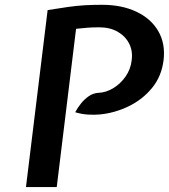

<svg xmlns="http://www.w3.org/2000/svg" viewBox="-20 -760 686 780"><path d="M85.5 0 173.5 -719Q222 -727 258.2 -732Q294.5 -737 326.2 -738.8Q358 -740.5 394.5 -740.5Q475 -740.5 534.5 -712.2Q594 -684 623.2 -633.2Q652.5 -582.5 644.5 -515.5Q636.5 -450 597.5 -402.5Q558.5 -355 501.8 -327.8Q445 -300.5 385 -295Q363 -293 337.8 -294.5Q312.5 -296 285.5 -304Q295 -322 309.2 -339.8Q323.5 -357.5 341.5 -369.8Q359.5 -382 381.5 -383Q412 -384.5 441.2 -402.5Q470.5 -420.5 490.8 -450Q511 -479.5 515 -515.5Q520 -553 504.5 -583.2Q489 -613.5 457.8 -631.2Q426.5 -649 383.5 -649Q356.5 -649 336.5 -647.5Q316.5 -646 289 -643L210.5 0Z"/></svg>

Font: Expletus Sans SemiBold
Style: Italic
Weight: 600
Italic angle: -7°
Version: Version 7.500